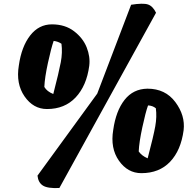

<svg xmlns="http://www.w3.org/2000/svg" viewBox="-20 -896 1019 1009"><path d="M491 -404 669 -871Q732 -881 757.5 -872.5Q783 -864 800 -829L292 92Q231 95 206 79.5Q181 64 177 27ZM758 -342Q745 -306 728 -227Q711 -148 709 -100Q725 -77 756 -64Q787 -182 796 -232.5Q805 -283 799 -327Q782 -341 758 -342ZM723 14Q651 14 605 -51.5Q559 -117 575 -213Q589 -313 634.5 -371Q680 -429 755 -430Q849 -430 901.5 -359.5Q954 -289 945 -212Q931 -106 874 -46Q817 14 723 14ZM262 -681Q249 -644 232 -566Q215 -488 213 -439Q227 -415 260 -402Q290 -518 299.5 -569Q309 -620 303 -666Q286 -678 262 -681ZM449 -550Q435 -445 377.5 -384Q320 -323 227 -323Q155 -323 109 -389.5Q63 -456 79 -552Q93 -651 138.5 -709.5Q184 -768 253 -768Q322 -768 369 -732Q416 -696 435.5 -647Q455 -598 449 -550Z"/></svg>

Font: Tillana ExtraBold
Style: Regular
Weight: 800
Designer: Lipi Raval (Devanagari, Latin), Jonny Pinhorn (Latin)
Foundry: Indian Type Foundry
Version: Version 2.003;PS 1.0;hotconv 1.0.79;makeotf.lib2.5.61930; tt